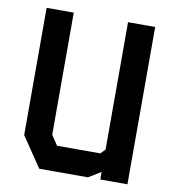

<svg xmlns="http://www.w3.org/2000/svg" viewBox="-79 -766 758 836"><g transform="rotate(10 300.0 -348.0)"><path d="M420 -695.5V-132L400 -112H209L180 -155.5V-695.5H60V-133L150 0H365.5L420 -33.5V0H540V-695.5Z"/></g></svg>

Font: Kode
Style: Regular
Weight: 400
Monospace: yes
Designer: Isa Ozler
Foundry: Kadena LLC
Version: Version 1.000;gftools[0.9.28]